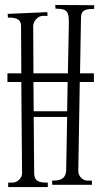

<svg xmlns="http://www.w3.org/2000/svg" viewBox="-20 -744 407 775"><path d="M116 -272H251L247 -53C243 -19 220 -15 190 -15L191 2H351V-15H333C313 -15 296 -34 296 -53L302 -413H359V-448H303L307 -674C307 -707 334 -708 360 -708V-723L203 -724L204 -709C253 -709 258 -697 258 -650L254 -448H115L114 -639C114 -658 133 -680 153 -680H172L171 -695L11 -688L12 -673C37 -673 65 -671 65 -639L66 -448H10V-413H66L69 -44C69 -25 50 -7 31 -7H13V11H173V-7C144 -7 119 -8 118 -44ZM115 -413H253L251 -295H116Z"/></svg>

Font: Bigelow Rules
Style: Regular
Weight: 400
Designer: Astigmatic (AOETI)
Foundry: Astigmatic (AOETI)
Version: Version 1.000